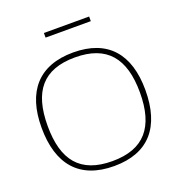

<svg xmlns="http://www.w3.org/2000/svg" viewBox="-149 -962 1012 1093"><g transform="rotate(-20 356.5 -415.5)"><path d="M357 9C147 9 42 -115 42 -338C42 -555 147 -679 357 -679C567 -679 671 -555 671 -338C671 -115 567 9 357 9ZM78 -335C78 -127 163 -21 357 -21C550 -21 637 -127 637 -335C637 -543 550 -649 357 -649C163 -649 78 -543 78 -335ZM239 -812H513V-840H239Z"/></g></svg>

Font: LT Wave Text Thin
Style: Regular
Weight: 100
Designer: Daniel Lyons
Version: Version 2.5 (Glyphs App)